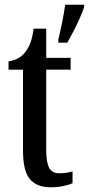

<svg xmlns="http://www.w3.org/2000/svg" viewBox="-20 -780 375 810"><path d="M192 10Q135 10 106 -24.5Q77 -59 77 -146V-486H16V-521Q41 -525 58 -535Q75 -545 87 -561Q99 -576 107.5 -597.5Q116 -619 122 -659H175V-536H278V-486H175V-147Q175 -95 187.5 -72Q200 -49 229 -49Q246 -49 259.5 -51Q273 -53 286 -57V-7Q273 -1 249 4.5Q225 10 192 10ZM226 -613Q234 -646 242 -685Q250 -724 255 -760H335V-750Q328 -729 316 -702Q304 -675 290 -648Q276 -621 264 -600H226Z"/></svg>

Font: Noto Serif Hebrew ExtraCondensed Medium
Style: Regular
Weight: 500
Width: 2
Designer: Monotype Design Team
Foundry: Monotype Imaging Inc.
Version: Version 2.004; ttfautohint (v1.8.4.7-5d5b)